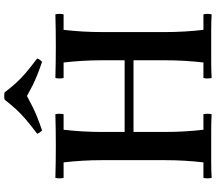

<svg xmlns="http://www.w3.org/2000/svg" viewBox="-74 -898 974 865"><g transform="rotate(-90 412.5 -465.0)"><path d="M494 2Q490 -17 494 -35H564Q569 -78 571.5 -121.5Q574 -165 574 -210V-490Q574 -535 571.5 -578.5Q569 -622 564 -665H494Q490 -684 494 -702Q529 -701 566.5 -700.5Q604 -700 638 -700Q673 -700 710 -700.5Q747 -701 781 -702Q785 -684 781 -665H711Q706 -622 703.5 -578.5Q701 -535 701 -490V-210Q701 -165 703.5 -121.5Q706 -78 711 -35H781Q785 -17 781 2Q747 0 710 0Q673 0 638 0Q604 0 566.5 0Q529 0 494 2ZM44 2Q40 -17 44 -35H114Q119 -78 121.5 -121.5Q124 -165 124 -210V-490Q124 -535 121.5 -578.5Q119 -622 114 -665H44Q40 -684 44 -702Q79 -701 116.5 -700.5Q154 -700 188 -700Q223 -700 260 -700.5Q297 -701 331 -702Q335 -684 331 -665H261Q256 -622 253.5 -578.5Q251 -535 251 -490V-210Q251 -165 253.5 -121.5Q256 -78 261 -35H331Q335 -17 331 2Q297 0 260 0Q223 0 188 0Q154 0 116.5 0Q79 0 44 2ZM173 -350V-390H617V-350ZM567 -762Q532 -774 507 -784Q482 -794 460 -805Q438 -816 413 -830Q387 -816 365 -805Q343 -794 318 -784Q293 -774 258 -762Q247 -772 243 -784Q284 -815 309 -836.5Q334 -858 353.5 -879.5Q373 -901 397 -931Q413 -934 429 -931Q452 -901 471.5 -879.5Q491 -858 516 -836.5Q541 -815 582 -784Q578 -772 567 -762Z"/></g></svg>

Font: Poltawski Nowy Medium
Style: Regular
Weight: 500
Version: Version 1.001;gftools[0.9.25]